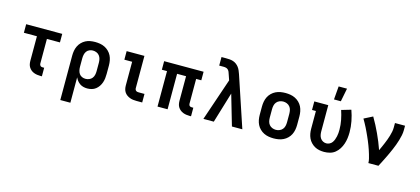

<svg xmlns="http://www.w3.org/2000/svg" viewBox="-71 -1367 4792 2191"><g transform="rotate(15 2325.0 -271.0)"><path d="M395 8Q375 8 356 5Q337 2 318.5 -5Q300 -12 285 -24.5Q270 -37 259.5 -53.5Q249 -70 245 -89.5Q241 -109 241 -128V-419H87V-520H513V-419H359V-128Q359 -121 361.5 -114Q364 -107 369 -102Q374 -97 381 -95Q388 -93 395 -93H414V8Z M687 215V-310Q687 -339 692 -367.5Q697 -396 709.5 -422.5Q722 -449 742.5 -470Q763 -491 788.5 -504.5Q814 -518 843 -523Q872 -528 901 -528Q930 -528 959.5 -523Q989 -518 1015 -505Q1041 -492 1062.5 -471Q1084 -450 1097 -424Q1110 -398 1115.5 -368.5Q1121 -339 1121 -310V-210Q1121 -184 1118 -158Q1115 -132 1106.5 -107Q1098 -82 1083 -60Q1068 -38 1047.5 -22Q1027 -6 1001 1Q975 8 949 8Q926 8 903.5 2.5Q881 -3 862.5 -15.5Q844 -28 829.5 -46Q815 -64 806 -85V215ZM901 -93Q923 -93 944 -101.5Q965 -110 978.5 -127Q992 -144 997 -166Q1002 -188 1002 -210V-310Q1002 -332 997 -353.5Q992 -375 978.5 -392.5Q965 -410 944 -418.5Q923 -427 901 -427Q880 -427 859.5 -418Q839 -409 827 -391.5Q815 -374 810.5 -352.5Q806 -331 806 -310V-210Q806 -189 810.5 -167.5Q815 -146 827 -128.5Q839 -111 859 -102Q879 -93 901 -93Z M1529 0Q1509 0 1488.5 -2.5Q1468 -5 1449 -12.5Q1430 -20 1413.5 -32Q1397 -44 1386 -61Q1375 -78 1370.5 -98Q1366 -118 1366 -139V-419H1274V-520H1484V-139Q1484 -130 1487.5 -122Q1491 -114 1497.5 -109Q1504 -104 1512.5 -102.5Q1521 -101 1529 -101H1597V0Z M2157 8Q2138 8 2118.5 5Q2099 2 2081 -5Q2063 -12 2047.5 -24.5Q2032 -37 2021.5 -53.5Q2011 -70 2007 -89.5Q2003 -109 2003 -128V-419H1897V0H1778V-419H1717V-520H2183V-419H2122V-128Q2122 -121 2124 -114Q2126 -107 2131 -102Q2136 -97 2143 -95Q2150 -93 2157 -93H2176V8Z M2320 0 2490 -500 2467 -567Q2463 -581 2457.5 -594Q2452 -607 2442 -617Q2432 -627 2418 -630.5Q2404 -634 2389 -634H2337V-735H2389Q2411 -735 2432.5 -733.5Q2454 -732 2474.5 -725.5Q2495 -719 2512.5 -706Q2530 -693 2543 -676Q2556 -659 2564.5 -639Q2573 -619 2580 -599L2780 0H2657L2552 -361L2443 0Z M3150 8Q3121 8 3091.5 3Q3062 -2 3035.5 -15Q3009 -28 2987.5 -49Q2966 -70 2953 -96Q2940 -122 2934.5 -151.5Q2929 -181 2929 -210V-310Q2929 -339 2934.5 -368.5Q2940 -398 2953 -424Q2966 -450 2987.5 -471Q3009 -492 3035.5 -505Q3062 -518 3091.5 -523Q3121 -528 3150 -528Q3179 -528 3208.5 -523Q3238 -518 3264.5 -505Q3291 -492 3312.5 -471Q3334 -450 3347 -424Q3360 -398 3365.5 -368.5Q3371 -339 3371 -310V-210Q3371 -181 3365.5 -151.5Q3360 -122 3347 -96Q3334 -70 3312.5 -49Q3291 -28 3264.5 -15Q3238 -2 3208.5 3Q3179 8 3150 8ZM3150 -93Q3172 -93 3193 -101.5Q3214 -110 3228 -127Q3242 -144 3247 -166Q3252 -188 3252 -210V-310Q3252 -332 3247 -354Q3242 -376 3228 -393Q3214 -410 3193 -418.5Q3172 -427 3150 -427Q3128 -427 3107 -418.5Q3086 -410 3072 -393Q3058 -376 3053 -354Q3048 -332 3048 -310V-210Q3048 -188 3053 -166Q3058 -144 3072 -127Q3086 -110 3107 -101.5Q3128 -93 3150 -93Z M3746 8Q3718 8 3689.5 2.5Q3661 -3 3636 -17Q3611 -31 3591 -52Q3571 -73 3559 -99Q3547 -125 3542 -153Q3537 -181 3537 -210V-419H3491V-520H3656V-210Q3656 -189 3660 -168.5Q3664 -148 3675.5 -130.5Q3687 -113 3706 -103Q3725 -93 3746 -93Q3766 -93 3784.5 -102.5Q3803 -112 3814.5 -128Q3826 -144 3833 -163Q3840 -182 3844.5 -202Q3849 -222 3850.5 -242Q3852 -262 3852 -282Q3852 -339 3841 -395Q3830 -451 3812 -505L3924 -538Q3946 -477 3958.5 -412.5Q3971 -348 3971 -283Q3971 -248 3966.5 -213.5Q3962 -179 3951 -146Q3940 -113 3921.5 -83.5Q3903 -54 3876 -32Q3849 -10 3815 -1Q3781 8 3746 8ZM3702 -600 3715 -757H3814L3783 -600Z M4269 0Q4269 -26 4262.5 -51Q4256 -76 4249 -100.5Q4242 -125 4233.5 -149.5Q4225 -174 4216 -198Q4207 -222 4197 -245.5Q4187 -269 4176.5 -292.5Q4166 -316 4155 -339.5Q4144 -363 4132.5 -386Q4121 -409 4108.5 -431.5Q4096 -454 4083 -476L4185 -528Q4210 -486 4232.5 -442.5Q4255 -399 4275.5 -355Q4296 -311 4314.5 -265.5Q4333 -220 4349 -174Q4360 -197 4370.5 -221Q4381 -245 4391 -268.5Q4401 -292 4410 -316.5Q4419 -341 4426.5 -366Q4434 -391 4439 -416.5Q4444 -442 4444 -468V-520H4563V-468Q4563 -437 4556.5 -406Q4550 -375 4541 -344.5Q4532 -314 4521 -284.5Q4510 -255 4497.5 -226Q4485 -197 4472 -168.5Q4459 -140 4445 -112Q4431 -84 4417 -56Q4403 -28 4388 0Z"/></g></svg>

Font: Iosevka Etoile
Style: Bold
Weight: 700
Designer: Belleve Invis
Foundry: Belleve Invis
Version: Version 28.1.0; ttfautohint (v1.8.4)